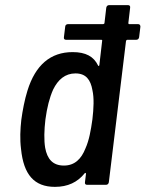

<svg xmlns="http://www.w3.org/2000/svg" viewBox="-20 -720 567 748"><path d="M518 -626H483C481 -626 480 -628 480 -630L487 -690C488 -696 485 -700 479 -700H405C399 -700 395 -696 394 -690L387 -630C387 -628 384 -626 382 -626H245C239 -626 234 -622 234 -616L229 -575C228 -569 231 -565 237 -565H375C377 -565 379 -563 378 -561L367 -466C366 -462 363 -462 362 -465C345 -500 314 -517 263 -517C177 -517 118 -467 87 -367C76 -332 68 -290 63 -253C59 -216 57 -178 62 -139C72 -40 113 8 194 8C244 8 282 -10 310 -45C312 -48 315 -46 315 -43L311 -10C310 -4 313 0 319 0H393C399 0 403 -4 404 -10L471 -561C472 -563 474 -565 476 -565H511C517 -565 521 -569 522 -575L527 -616C527 -622 524 -626 518 -626ZM313 -142C297 -101 271 -75 229 -75C185 -75 164 -101 156 -144C151 -174 152 -213 157 -255C163 -300 173 -340 187 -371C206 -410 234 -434 274 -434C315 -434 333 -409 340 -369C347 -338 345 -298 340 -255C334 -212 327 -173 313 -142Z"/></svg>

Font: Barlow Semi Condensed Medium
Style: Italic
Weight: 500
Width: 4
Italic angle: -7°
Designer: Jeremy Tribby
Foundry: Tribby Type
Version: Version 1.422;hotconv 1.0.109;makeotfexe 2.5.65596